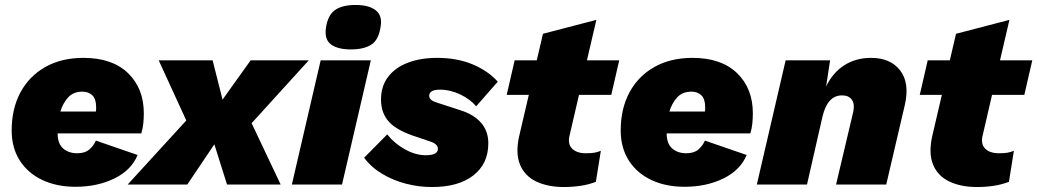

<svg xmlns="http://www.w3.org/2000/svg" viewBox="-20 -743 4176 773"><path d="M284 9Q208 9 150 -18.5Q92 -46 59.5 -97Q27 -148 27 -218Q27 -305 62 -370.5Q97 -436 162 -473Q227 -510 316 -510Q432 -510 495.5 -448.5Q559 -387 559 -287Q559 -267 557 -246.5Q555 -226 549 -206H212Q212 -165 234 -145.5Q256 -126 291 -126Q322 -126 339.5 -141Q357 -156 366 -177L534 -119Q509 -58 440.5 -24.5Q372 9 284 9ZM312 -374Q275 -374 254 -350.5Q233 -327 223 -294H366Q367 -299 367 -303Q367 -307 367 -312Q367 -345 351.5 -359.5Q336 -374 312 -374Z M494 0 730 -258 619 -500H836L876 -342L989 -500H1223L993 -247L1110 0H894L843 -162L734 0Z M1392 -544Q1341 -544 1313.5 -563.5Q1286 -583 1292 -629Q1299 -681 1328 -702Q1357 -723 1412 -723Q1464 -723 1491.5 -702.5Q1519 -682 1513 -640Q1506 -584 1476 -564Q1446 -544 1392 -544ZM1473 -500 1357 0H1155L1271 -500Z M1719 10Q1666 10 1614 -3.5Q1562 -17 1518 -43.5Q1474 -70 1446 -108L1539 -202Q1567 -166 1610 -142Q1653 -118 1694 -118Q1743 -118 1743 -144Q1743 -164 1710 -174L1660 -191Q1580 -216 1547 -251.5Q1514 -287 1514 -342Q1514 -396 1542.5 -433.5Q1571 -471 1622 -490.5Q1673 -510 1740 -510Q1820 -510 1882.5 -484Q1945 -458 1984 -414L1897 -315Q1874 -343 1833.5 -362.5Q1793 -382 1751 -382Q1708 -382 1708 -357Q1708 -347 1717.5 -340Q1727 -333 1742 -329L1834 -299Q1888 -282 1917 -248.5Q1946 -215 1946 -166Q1946 -84 1886 -37Q1826 10 1719 10Z M2251 10Q2185 10 2138.5 -12.5Q2092 -35 2073.5 -80.5Q2055 -126 2070 -194L2109 -361H2020L2052 -500H2141L2166 -607L2381 -663L2343 -500H2473L2441 -361H2311L2274 -201Q2264 -165 2282.5 -145.5Q2301 -126 2339 -126Q2362 -126 2374.5 -128.5Q2387 -131 2399 -136L2379 -11Q2351 0 2318 5Q2285 10 2251 10Z M2736 9Q2660 9 2602 -18.5Q2544 -46 2511.5 -97Q2479 -148 2479 -218Q2479 -305 2514 -370.5Q2549 -436 2614 -473Q2679 -510 2768 -510Q2884 -510 2947.5 -448.5Q3011 -387 3011 -287Q3011 -267 3009 -246.5Q3007 -226 3001 -206H2664Q2664 -165 2686 -145.5Q2708 -126 2743 -126Q2774 -126 2791.5 -141Q2809 -156 2818 -177L2986 -119Q2961 -58 2892.5 -24.5Q2824 9 2736 9ZM2764 -374Q2727 -374 2706 -350.5Q2685 -327 2675 -294H2818Q2819 -299 2819 -303Q2819 -307 2819 -312Q2819 -345 2803.5 -359.5Q2788 -374 2764 -374Z M3027 0 3143 -500H3322L3306 -395Q3333 -451 3379.5 -480.5Q3426 -510 3487 -510Q3565 -510 3604 -459.5Q3643 -409 3623 -321L3548 0H3346L3415 -292Q3422 -323 3410 -341Q3398 -359 3370 -359Q3311 -359 3291 -272L3229 0Z M3914 10Q3848 10 3801.5 -12.5Q3755 -35 3736.5 -80.5Q3718 -126 3733 -194L3772 -361H3683L3715 -500H3804L3829 -607L4044 -663L4006 -500H4136L4104 -361H3974L3937 -201Q3927 -165 3945.5 -145.5Q3964 -126 4002 -126Q4025 -126 4037.5 -128.5Q4050 -131 4062 -136L4042 -11Q4014 0 3981 5Q3948 10 3914 10Z"/></svg>

Font: Work Sans ExtraBold
Style: Italic
Weight: 800
Italic angle: -13°
Designer: Wei Huang
Foundry: Wei Huang
Version: Version 2.012; ttfautohint (v1.8.3)